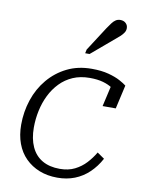

<svg xmlns="http://www.w3.org/2000/svg" viewBox="-90 -872 715 948"><g transform="rotate(10 267.0 -398.5)"><path d="M268 -33Q311 -33 343 -49Q375 -65 398.5 -90.5Q422 -116 439 -145L475 -120Q453 -79 421.5 -49Q390 -19 350.5 -3.5Q311 12 264 12Q214 12 173.5 -4Q133 -20 103.5 -49.5Q74 -79 58.5 -121Q43 -163 43 -215Q43 -280 63 -340Q83 -400 122 -446.5Q161 -493 215.5 -520Q270 -547 339 -547Q388 -547 423.5 -537.5Q459 -528 482 -515.5Q505 -503 516 -494L489 -375H423L450 -493Q462 -489 468.5 -483Q475 -477 478.5 -470Q482 -463 482 -456Q482 -449 480 -444Q470 -459 451 -472Q432 -485 404 -493Q376 -501 337 -501Q290 -501 253 -485Q216 -469 188.5 -440.5Q161 -412 143 -375.5Q125 -339 116 -297Q107 -255 107 -212Q107 -156 125.5 -115.5Q144 -75 180 -54Q216 -33 268 -33ZM375 -757Q386 -773 394.5 -784.5Q403 -796 413 -802.5Q423 -809 436 -809Q453 -809 463.5 -799Q474 -789 474 -774Q474 -762 467.5 -752Q461 -742 451 -732.5Q441 -723 427 -712L315 -617H293L297 -636Z"/></g></svg>

Font: Roboto Serif 20pt ExtraLight
Style: Italic
Weight: 250
Italic angle: -10°
Version: Version 1.007